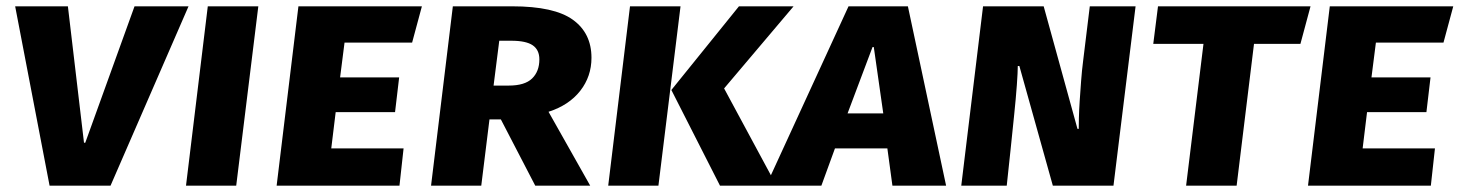

<svg xmlns="http://www.w3.org/2000/svg" viewBox="-20 -588 4622 608"><path d="M246 -136H250L406 -568H577L330 0H137L28 -568H195Z M569 0 638 -568H798L728 0Z M1071 -453 1057 -343H1244L1231 -233H1043L1029 -118H1258L1245 0H856L925 -568H1316L1285 -453Z M1853 -405Q1853 -346 1817.5 -300.5Q1782 -255 1717 -234L1849 0H1675L1566 -210H1530L1504 0H1345L1414 -568H1602Q1735 -568 1794 -525.5Q1853 -483 1853 -405ZM1591 -317Q1642 -317 1665 -339.5Q1688 -362 1688 -400Q1688 -430 1667 -444.5Q1646 -459 1599 -459H1561L1543 -317Z M2065 0H1906L1975 -568H2135ZM2106 -303 2320 -568H2493L2273 -308L2439 0H2260Z M2790 -118H2624L2581 0H2406L2667 -568H2855L2976 0H2806ZM2664 -229H2777L2747 -439H2743Z M3396 -180Q3396 -191 3396.5 -214.5Q3397 -238 3399 -268Q3401 -298 3403.5 -331.5Q3406 -365 3410 -396L3431 -568H3576L3506 0H3314L3208 -379H3203Q3203 -360 3200 -318.5Q3197 -277 3191.5 -224Q3186 -171 3180 -112.5Q3174 -54 3168 0H3024L3093 -568H3285L3392 -180Z M3951 -449 3896 0H3736L3791 -449H3632L3647 -568H4130L4098 -449Z M4337 -453 4323 -343H4510L4497 -233H4309L4295 -118H4524L4511 0H4122L4191 -568H4582L4551 -453Z"/></svg>

Font: Qjlgwqiwhsfqbnnlvksmvfsycuq
Style: Regular
Weight: 700
Italic angle: -8°
Designer: Carrois Corporate & Edenspiekermann
Foundry: Carrois Corporate GbR & Edenspiekermann AG
Version: Version 2.001